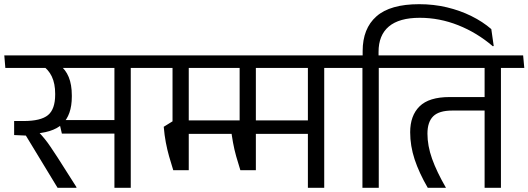

<svg xmlns="http://www.w3.org/2000/svg" viewBox="-40 -897 2524 917"><path d="M584.5 -593.5H506.5V0H584.5ZM455 -572.5H696L690.5 -632.5H450ZM643 -572.5 638 -632.5H-19.5L-14.5 -572.5ZM240.5 -323.5 255.5 -259H523V-323.5ZM325 0V-3.5L235 -145Q215.5 -174.5 201.5 -195.5Q187.5 -216.5 173 -234.2Q158.5 -252 139.5 -272V-303L27.5 -319V-252L83.5 -249.5L235 0ZM243.5 -587.5H158Q191.5 -565.5 207.5 -531.5Q223.5 -497.5 223.5 -449.5V-445Q223.5 -375.5 189.2 -347.2Q155 -319 72.5 -319H27.5L70 -257L107 -258Q211 -261 257 -304.2Q303 -347.5 303 -435.5V-441.5Q303 -493 288.2 -529Q273.5 -565 243.5 -587.5Z M1136.5 -322H1061.5V-257.5H1136.5ZM1508.5 -593.5H1430.5V0H1508.5ZM1379 -572.5H1620L1614.5 -632.5H1373.5ZM1528.5 -572.5 1523 -632.5H976.5L982 -572.5ZM1464.5 -322H1130V-257.5H1464.5ZM1182 -595H1104.5V-271.5H1182ZM1108 -84H1182V-317.5H1104.5L1062 -291.5Q1066.5 -250.5 1072.8 -216.5Q1079 -182.5 1088 -150.5Q1097 -118.5 1108 -84ZM1035 -572.5 1029.5 -632.5H656.5L662 -572.5ZM809.5 -257.5H1095.5V-322H809.5ZM861.5 -595H784V-271.5H861.5ZM787.5 -84H861.5Q861.5 -90 861.5 -113Q861.5 -136 861.5 -167.5Q861.5 -199 861.5 -231Q861.5 -263 861.5 -286.8Q861.5 -310.5 861.5 -317.5H784L742 -291.5Q745.5 -250.5 752 -216.5Q758.5 -182.5 767.5 -150.5Q776.5 -118.5 787.5 -84Z M1769 0V-593.5H1691V0ZM1880.5 -572.5 1875 -632.5H1579L1585.5 -572.5ZM1962 -877Q1824 -877 1758 -819Q1692 -761 1692 -652.5V-619H1768V-649Q1768 -729 1817.2 -770.5Q1866.5 -812 1965 -812Q2059 -812 2148.5 -776.5Q2238 -741 2314 -676L2318 -677.5L2306.5 -758Q2265.5 -793.5 2211.5 -820.2Q2157.5 -847 2094.5 -862Q2031.5 -877 1962 -877Z M2352.5 -593.5H2274.5V0H2352.5ZM2223.5 -572.5H2464L2458.5 -632.5H2218ZM1843 -572.5H2414L2408.5 -632.5H1837.5ZM2003 0H2090Q2045.5 -77 2023.5 -139Q2001.5 -201 2001.5 -258.5Q2001.5 -314.5 2029.2 -341.8Q2057 -369 2120.5 -369H2305.5V-433.5H2107.5Q2009 -433.5 1964 -389.2Q1919 -345 1919 -265.5Q1919 -200.5 1940.2 -136Q1961.5 -71.5 2003 0Z"/></svg>

Font: Anek Devanagari Medium
Style: Regular
Weight: 400
Version: Version 1.003